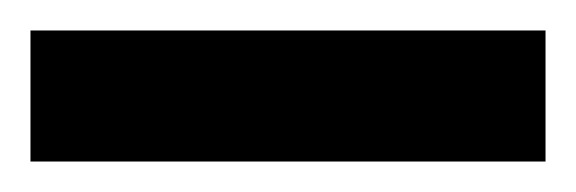

<svg xmlns="http://www.w3.org/2000/svg" viewBox="-20 -4 378 126"><path d="M338 16V102H0V16Z"/></svg>

Font: MedMera Sans Display
Style: Regular
Weight: 500
Designer: Kasper Nordkvist
Foundry: UNCUT.wtf
Version: Version 1.300